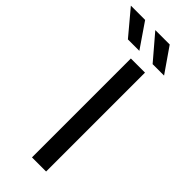

<svg xmlns="http://www.w3.org/2000/svg" viewBox="-366 -924 961 961"><g transform="rotate(45 114.0 -443.5)"><path d="M105 0V-700H205V0ZM27 -757 -82 -887H19L108 -757ZM202 -757 91 -887H193L283 -757Z"/></g></svg>

Font: Montserrat Medium
Style: Regular
Weight: 500
Designer: Julieta Ulanovsky
Foundry: Julieta Ulanovsky
Version: Version 9.000; ttfautohint (v1.8.4.7-5d5b)